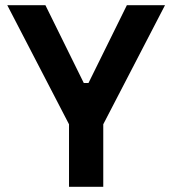

<svg xmlns="http://www.w3.org/2000/svg" viewBox="-20 -720 664 740"><path d="M378 0H246V-241L8 -700H155L303 -400H321L469 -700H616L378 -241Z"/></svg>

Font: Space Grotesk Variable Light
Style: Regular
Weight: 300
Designer: Florian Karsten
Foundry: Florian Karsten
Version: Version 2.000